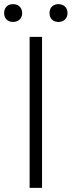

<svg xmlns="http://www.w3.org/2000/svg" viewBox="-37 -907 346 927"><path d="M26 -801C51 -801 70 -817 70 -844C70 -871 51 -887 26 -887C1 -887 -17 -871 -17 -844C-17 -817 1 -801 26 -801ZM245 -801C270 -801 289 -817 289 -844C289 -871 270 -887 245 -887C220 -887 202 -871 202 -844C202 -817 220 -801 245 -801ZM106 0H166V-729H106Z"/></svg>

Font: Spoqa Han Sans Neo Light
Style: Regular
Weight: 300
Designer: [Spoqa Han Sans Neo] Dong-huui Kim ___ Younghwa Kang ___ Yujin Lee ___ [Noto Sans] Ryoko NISHIZUKA ____ (kana & ideograp
Foundry: Spoqa (http://www.spoqa-han-sans.com)
Version: Version 1.100;hotconv 1.0.109;makeotfexe 2.5.65596